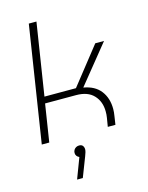

<svg xmlns="http://www.w3.org/2000/svg" viewBox="-142 -817 900 1166"><g transform="rotate(-15 308.0 -234.5)"><path d="M42 0 156 -730H204L133 -277H331L515 -510H570L375 -269Q446 -257 481.5 -211Q517 -165 517 -97Q517 -87 516 -75.5Q515 -64 513 -53L505 0H457L466 -54Q468 -64 468.5 -74.5Q469 -85 469 -94Q469 -156 431.5 -196Q394 -236 321 -236H126L89 0ZM194 261 243 132Q233 128 227 120Q221 112 221 101Q221 90 226.5 81.5Q232 73 240.5 68.5Q249 64 259 64Q275 64 282 73.5Q289 83 289 96Q289 103 286 114Q283 125 278 137L230 261Z"/></g></svg>

Font: MuseoModerno ExtraLight
Style: Italic
Weight: 250
Italic angle: -9°
Designer: Pablo Cosgaya, Héctor Gatti, Marcela Romero, and the Authors of The MuseoModerno Project.
Foundry: Omnibus-Type Team
Version: Version 1.003